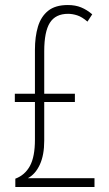

<svg xmlns="http://www.w3.org/2000/svg" viewBox="-20 -744 435 764"><path d="M250 -724Q280 -724 303 -714.5Q326 -705 347 -687L328 -658Q306 -677 287 -683Q268 -689 251 -689Q201 -689 178.5 -653.5Q156 -618 156 -540V-371H278V-338H156V-184Q156 -127 138.5 -89Q121 -51 91 -35H356V0H41V-33Q79 -47 99 -83.5Q119 -120 119 -188V-338H39V-371H119V-546Q119 -598 131 -638Q143 -678 171.5 -701Q200 -724 250 -724Z"/></svg>

Font: Noto Sans Gujarati ExtraCondensed ExtraLight
Style: Regular
Weight: 200
Width: 2
Designer: Jelle Bosma - Monotype Design Team, Universal Thirst
Foundry: Monotype Imaging Inc.
Version: Version 2.106; ttfautohint (v1.8.4.7-5d5b)